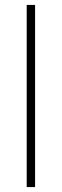

<svg xmlns="http://www.w3.org/2000/svg" viewBox="-20 -760 251 780"><path d="M88.5 0V-740H122.5V0Z"/></svg>

Font: Encode Sans Semi Condensed Thin
Style: Regular
Weight: 250
Width: 4
Designer: Multiple Designers
Foundry: Impallari Type
Version: Version 2.000